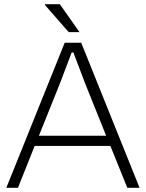

<svg xmlns="http://www.w3.org/2000/svg" viewBox="-20 -888 690 908"><path d="M10 0 286 -686H364L640 0H582L502 -198H144L65 0ZM164 -246H482L382 -495Q379 -503 373 -519Q367 -535 359 -556Q351 -577 342.5 -599Q334 -621 327 -640H319Q312 -621 302 -595Q292 -569 282 -542.5Q272 -516 264 -495ZM356 -736H305L192 -865L193 -868H263Z"/></svg>

Font: Archivo Thin
Style: Regular
Weight: 250
Designer: Hector Gatti
Foundry: Omnibus-Type
Version: Version 2.001